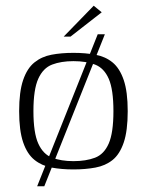

<svg xmlns="http://www.w3.org/2000/svg" viewBox="-20 -588 514 672"><path d="M110 64 322 -468H347L135 64ZM237 5Q195 5 160.5 -1.5Q126 -8 100.5 -28.5Q75 -49 61 -90Q47 -131 47 -199Q47 -267 61 -308Q75 -349 100.5 -369.5Q126 -390 160.5 -396.5Q195 -403 237 -403Q279 -403 314 -396.5Q349 -390 374 -369.5Q399 -349 413 -308Q427 -267 427 -199Q427 -130 413 -89Q399 -48 374 -28Q349 -8 314 -1.5Q279 5 237 5ZM237 -24Q281 -24 312.5 -36Q344 -48 360.5 -85.5Q377 -123 377 -199Q377 -275 360.5 -312.5Q344 -350 312.5 -362Q281 -374 237 -374Q194 -374 162.5 -362Q131 -350 114 -312.5Q97 -275 97 -199Q97 -123 114 -85.5Q131 -48 162.5 -36Q194 -24 237 -24ZM203 -460 308 -568 336 -545 227 -460Z"/></svg>

Font: Genos Thin Light
Style: Regular
Weight: 300
Version: Version 1.010